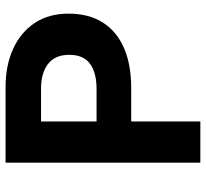

<svg xmlns="http://www.w3.org/2000/svg" viewBox="-45 -695 740 690"><g transform="rotate(-90 325.0 -350.0)"><path d="M85.5 0V-700H357Q434 -700 493.5 -673.2Q553 -646.5 587 -595.8Q621 -545 621 -474Q621 -401.5 589.5 -351.2Q558 -301 498.2 -274.8Q438.5 -248.5 353.5 -248.5H233.5V0ZM233.5 -373H351Q408.5 -373 440.8 -396.5Q473 -420 473 -471Q473 -522.5 440 -547.5Q407 -572.5 352 -572.5H233.5Z"/></g></svg>

Font: Geologica Roman SemiBold
Style: Regular
Weight: 600
Designer: Sindre Bremnes, Frode Helland
Foundry: Monokrom Skriftforlag AS
Version: Version 1.010;gftools[0.9.28]